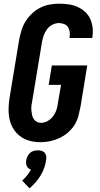

<svg xmlns="http://www.w3.org/2000/svg" viewBox="-20 -763 540 1041"><path d="M200 8Q169 8 141 0.5Q113 -7 90.5 -23.5Q68 -40 53 -64Q38 -88 32 -116Q26 -144 26.5 -174Q27 -204 32 -234L84 -548Q89 -573 96.5 -598.5Q104 -624 118.5 -647Q133 -670 153.5 -689.5Q174 -709 198 -721Q222 -733 248 -738Q274 -743 300 -743Q326 -743 351.5 -739.5Q377 -736 399.5 -726Q422 -716 440.5 -699.5Q459 -683 469 -661Q479 -639 482 -613.5Q485 -588 481 -562L480 -557H357V-559Q360 -574 358 -589Q356 -604 349 -615.5Q342 -627 328 -632.5Q314 -638 299 -638Q281 -638 263 -628.5Q245 -619 233.5 -602.5Q222 -586 216 -567.5Q210 -549 207 -531L155 -217Q152 -204 150.5 -191Q149 -178 150 -165.5Q151 -153 153.5 -141Q156 -129 162 -119Q168 -109 179 -103Q190 -97 202 -97Q221 -97 238.5 -107Q256 -117 268 -133Q280 -149 286 -167.5Q292 -186 294 -204L311 -303H244L261 -408H453L417 -187Q412 -161 405.5 -135.5Q399 -110 384.5 -86.5Q370 -63 348.5 -44.5Q327 -26 302.5 -14.5Q278 -3 251.5 2.5Q225 8 200 8ZM140 258 100 216Q115 203 127 188Q139 173 148 157Q140 154 134 149Q128 144 125 137Q122 130 121.5 122Q121 114 122 105Q124 95 129.5 84Q135 73 143.5 65.5Q152 58 163 55Q174 52 185 52Q196 52 206 55Q216 58 222.5 65.5Q229 73 230.5 84Q232 95 230 105Q227 127 219.5 148Q212 169 200 188.5Q188 208 173 225.5Q158 243 140 258Z"/></svg>

Font: Iosevka SS18 Extrabold
Style: Italic
Weight: 800
Italic angle: -9°
Monospace: yes
Designer: Belleve Invis
Foundry: Belleve Invis
Version: Version 25.1.1; ttfautohint (v1.8.4)